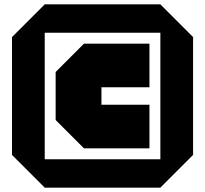

<svg xmlns="http://www.w3.org/2000/svg" viewBox="-20 -760 940 880"><path d="M235 -210V-430L365 -560H665V-360H445V-280H665V-80H365ZM35 -50V-590L185 -740H715L865 -590V-50L715 100H185ZM185 -610V-30H715V-610Z"/></svg>

Font: Tektur Black
Style: Regular
Weight: 900
Designer: Adam Jagosz
Foundry: Adam Jagosz
Version: Version 1.005;gftools[0.9.30]